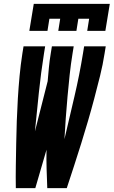

<svg xmlns="http://www.w3.org/2000/svg" viewBox="-20 -975 589 995"><path d="M326 0H225Q223 -50 221.5 -99.5Q220 -149 221 -199L163 0H62Q61 -58 62 -116Q63 -174 64 -232Q65 -290 67 -348Q69 -406 72.5 -464.5Q76 -523 81.5 -581.5Q87 -640 96 -698L102 -735H214L208 -698Q192 -597 181.5 -496Q171 -395 161 -294L227 -554Q230 -590 233.5 -626Q237 -662 243 -698L249 -735H362L356 -698Q347 -643 341 -587Q335 -531 330 -475.5Q325 -420 321 -365Q317 -310 314 -254Q340 -365 366 -476Q392 -587 410 -698L416 -735H528L522 -698Q513 -640 498.5 -581.5Q484 -523 468.5 -464.5Q453 -406 436 -348Q419 -290 401 -232Q383 -174 364 -116Q345 -58 326 0ZM132 -815 155 -955H549L526 -815H432L442 -878H386L376 -815H282L292 -878H236L226 -815Z"/></svg>

Font: Iosevka Heavy Oblique
Style: Regular
Weight: 900
Italic angle: -9°
Monospace: yes
Designer: Belleve Invis
Foundry: Belleve Invis
Version: Version 32.5.0; ttfautohint (v1.8.4)